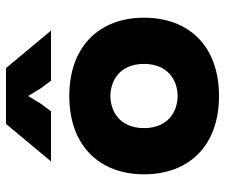

<svg xmlns="http://www.w3.org/2000/svg" viewBox="-75 -658 750 640"><g transform="rotate(-90 300.0 -338.0)"><path d="M300 -345C348 -345 407 -316 407 -233C407 -154 353 -121 300 -121C247 -121 193 -154 193 -233C193 -316 252 -345 300 -345ZM39 -233C39 -84 133 17 300 17C467 17 561 -84 561 -233C561 -380 467 -482 300 -482C133 -482 39 -380 39 -233ZM82 -543H249L275 -578L300 -619L325 -578L351 -543H518L393 -693H207Z"/></g></svg>

Font: Kreadon Extra Bold
Style: Regular
Weight: 800
Designer: kohakuno
Foundry: StudioGnu
Version: Version 1.000;Glyphs 3.1.2 (3151)